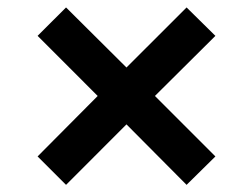

<svg xmlns="http://www.w3.org/2000/svg" viewBox="-20 -610 685 521"><path d="M82 -185.5 245.1 -349.6 82 -512.7 159.2 -589.8 323.2 -426.8 486.3 -589.8 564.5 -512.7 400.4 -349.6 564.5 -185.5 486.3 -108.4 323.2 -272.5 159.2 -108.4Z"/></svg>

Font: WEMIX Pretendard SemiBold
Style: Regular
Weight: 600
Designer: Base glyphs from Inter by Rasmus Andersson; Hangeul glyphs from Noto Sans CJK(Source Han Sans) by Jang Soo-young and Kan
Foundry: Kil Hyung-jin
Version: Version 1.000